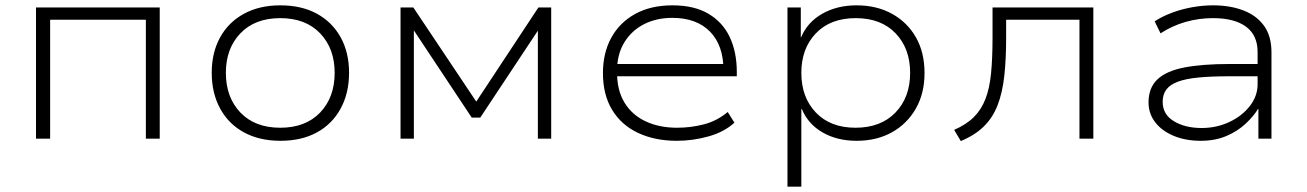

<svg xmlns="http://www.w3.org/2000/svg" viewBox="-20 -520 4900 720"><path d="M115 0V-492H579V0H527V-446H168V0Z M1032 8Q953 8 895 -23.5Q837 -55 805.5 -113Q774 -171 774 -247Q774 -323 805.5 -380Q837 -437 895 -468.5Q953 -500 1031 -500Q1111 -500 1168.5 -468.5Q1226 -437 1257.5 -380Q1289 -323 1289 -247Q1289 -171 1257.5 -113Q1226 -55 1168.5 -23.5Q1111 8 1032 8ZM1031 -41Q1126 -41 1180.5 -98Q1235 -155 1235 -247Q1235 -338 1180.5 -395Q1126 -452 1031 -452Q936 -452 881.5 -395Q827 -338 827 -247Q827 -155 881.5 -98Q936 -41 1031 -41Z M1482 0V-492H1530L1766 -139L1999 -492H2047V0H1997V-408H1999L1781 -79H1749L1530 -409H1532V0Z M2518 8Q2436 8 2373 -21.5Q2310 -51 2275.5 -108Q2241 -165 2241 -246Q2241 -321 2272 -378Q2303 -435 2361.5 -467.5Q2420 -500 2502 -500Q2583 -500 2636.5 -468.5Q2690 -437 2716.5 -381Q2743 -325 2743 -250V-234H2274V-280H2719L2693 -257Q2693 -350 2642.5 -401.5Q2592 -453 2501 -453Q2442 -453 2395.5 -429.5Q2349 -406 2321.5 -361.5Q2294 -317 2294 -255V-247Q2294 -181 2322 -135Q2350 -89 2401 -65Q2452 -41 2519 -41Q2570 -41 2619 -53.5Q2668 -66 2709 -100L2734 -60Q2696 -25 2637 -8.5Q2578 8 2518 8Z M2933 180V-492H2983V-380H2984Q3008 -437 3063.5 -468.5Q3119 -500 3192 -500Q3268 -500 3325.5 -468Q3383 -436 3415 -379.5Q3447 -323 3447 -246Q3447 -170 3414.5 -113Q3382 -56 3325 -24Q3268 8 3192 8Q3119 8 3064.5 -23.5Q3010 -55 2987 -111H2985V180ZM3188 -41Q3283 -41 3338 -98Q3393 -155 3393 -247Q3393 -338 3338.5 -395Q3284 -452 3189 -452Q3094 -452 3039.5 -395Q2985 -338 2985 -247Q2985 -155 3039.5 -98Q3094 -41 3188 -41Z M3583 9 3558 -33Q3604 -53 3632 -81Q3660 -109 3675.5 -149Q3691 -189 3696.5 -245.5Q3702 -302 3702 -379V-492H4080V0H4028V-446H3753V-377Q3753 -297 3746 -234.5Q3739 -172 3721 -125.5Q3703 -79 3669.5 -46Q3636 -13 3583 9Z M4483 8Q4426 8 4381.5 -10.5Q4337 -29 4312 -61.5Q4287 -94 4287 -136Q4287 -191 4320.5 -222.5Q4354 -254 4421.5 -267Q4489 -280 4590 -280H4709V-234H4593Q4524 -234 4476 -229.5Q4428 -225 4398 -214Q4368 -203 4354 -184.5Q4340 -166 4340 -138Q4340 -91 4382 -65.5Q4424 -40 4486 -40Q4542 -40 4590 -62.5Q4638 -85 4667 -122.5Q4696 -160 4696 -204V-325Q4696 -388 4652.5 -420Q4609 -452 4529 -452Q4476 -452 4426.5 -438Q4377 -424 4332 -395L4310 -440Q4339 -459 4375.5 -472.5Q4412 -486 4451.5 -493Q4491 -500 4529 -500Q4593 -500 4642.5 -481Q4692 -462 4720 -423.5Q4748 -385 4748 -324V0H4699V-111L4698 -112Q4681 -84 4651 -56Q4621 -28 4579 -10Q4537 8 4483 8Z"/></svg>

Font: Nunito Sans 7pt SemiExpanded ExtraLight
Style: Regular
Weight: 250
Width: 6
Designer: Vernon Adams
Foundry: Vernon Adams
Version: Version 3.101;gftools[0.9.27]